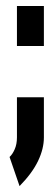

<svg xmlns="http://www.w3.org/2000/svg" viewBox="-20 -465 185 647"><path d="M12.2 64Q22 55.2 29.5 38.1Q37.1 21 37.1 -2V-137.2H127.9V-2Q127.9 36.1 108.4 77.1Q88.9 118.2 45.9 162.1ZM37.1 -310.1V-444.8H127.9V-310.1Z"/></svg>

Font: Fundamental  Brigade Condensed
Style: Regular
Weight: 400
Width: 3
Designer: Peter Wiegel, original typeface by Carl Albert Fahrenwaldt 1901
Foundry: Peter Wiegel
Version: Version 0.000 2012 initial release